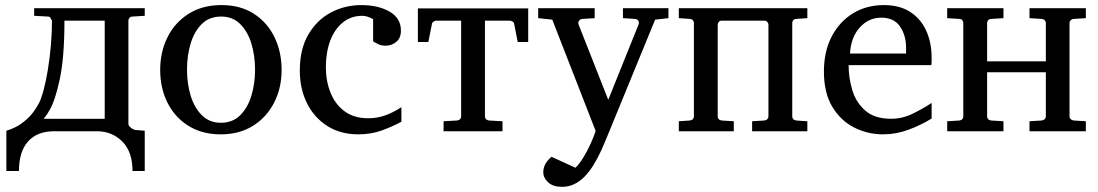

<svg xmlns="http://www.w3.org/2000/svg" viewBox="-20 -514 4299 752"><path d="M4.9 155.8V-2Q18.6 -5.4 40.3 -15.9Q62 -26.4 86.2 -48.1Q110.4 -69.8 130.9 -106.9Q140.6 -124 150.1 -158.9Q159.7 -193.8 167.2 -239.5Q174.8 -285.2 179.2 -335.4Q183.6 -385.7 183.6 -434.1Q180.2 -437 178 -443.1Q175.8 -449.2 166.5 -449.2L113.8 -452.1V-481.9H546.9V-452.1L500 -449.2Q490.7 -449.2 486.8 -443.8Q482.9 -438.5 482.9 -434.1V-29.8Q482.9 -21 492.9 -13.4Q502.9 -5.9 511.2 -4.9L546.9 -2V155.8H499Q499 80.1 458.7 40Q418.5 0 358.9 0H192.9Q125.5 0 89.8 40Q54.2 80.1 54.2 155.8ZM150.9 -48.8H390.1V-433.1H232.4Q232.4 -290.5 214.4 -205.3Q196.3 -120.1 174.8 -84Q165.5 -66.9 158.2 -57.9Q150.9 -48.8 150.9 -48.8Z M1083 -240.2Q1083 -169.4 1053.7 -112.1Q1024.4 -54.7 970.9 -21.2Q917.5 12.2 844.2 12.2Q771.5 12.2 718.3 -21Q665 -54.2 636.2 -111.3Q607.4 -168.5 607.4 -240.2Q607.4 -311.5 636.5 -369.1Q665.5 -426.8 719.5 -460.4Q773.4 -494.1 847.2 -494.1Q921.9 -494.1 974.6 -460Q1027.3 -425.8 1055.2 -368.2Q1083 -310.5 1083 -240.2ZM979 -241.2Q979 -295.9 964.6 -343.3Q950.2 -390.6 920.7 -419.9Q891.1 -449.2 846.2 -449.2Q799.8 -449.2 770.3 -419.9Q740.7 -390.6 726.6 -343.3Q712.4 -295.9 712.4 -241.2Q712.4 -187 726.8 -139.4Q741.2 -91.8 770.8 -62.5Q800.3 -33.2 845.2 -33.2Q891.1 -33.2 920.7 -62.5Q950.2 -91.8 964.6 -139.2Q979 -186.5 979 -241.2Z M1552.2 -37.1Q1518.6 -19 1476.3 -3.4Q1434.1 12.2 1383.3 12.2Q1313.5 12.2 1262 -20.5Q1210.4 -53.2 1182.4 -109.6Q1154.3 -166 1154.3 -237.8Q1154.3 -321.8 1187.7 -378.9Q1221.2 -436 1276.1 -465.1Q1331.1 -494.1 1395 -494.1Q1461.4 -494.1 1505.9 -468.5Q1550.3 -442.9 1550.3 -394Q1550.3 -364.7 1532 -349.9Q1513.7 -335 1491.2 -335Q1474.6 -335 1462.4 -340.6Q1450.2 -346.2 1441.4 -352.1V-439Q1430.7 -444.8 1419.9 -448.5Q1409.2 -452.1 1399.4 -452.1Q1355 -452.1 1322.8 -426Q1290.5 -399.9 1273.4 -354.5Q1256.3 -309.1 1256.3 -251Q1256.3 -195.8 1274.9 -150.1Q1293.5 -104.5 1330.3 -77.6Q1367.2 -50.8 1422.4 -50.8Q1457 -50.8 1488.5 -62Q1520 -73.2 1552.2 -94.2Z M2048.8 -481V-349.6H2007.8L1993.7 -420.9Q1993.2 -426.3 1987.3 -429.7Q1981.4 -433.1 1977.1 -433.1H1688.5Q1684.1 -433.1 1678.5 -429.7Q1672.9 -426.3 1671.9 -420.9L1657.7 -349.6H1616.7V-481ZM1879.4 -454.1V-57.1Q1879.4 -52.2 1883.3 -47.6Q1887.2 -43 1896.5 -42L1948.2 -39.1V0H1717.3V-39.1L1769 -42Q1778.3 -43 1782.2 -47.6Q1786.1 -52.2 1786.1 -57.1V-454.1Z M2598.1 -442.9 2545.9 -437 2354 30.8Q2347.7 46.9 2335.4 74Q2323.2 101.1 2306.2 129.6Q2289.1 158.2 2268.1 179.2Q2250 197.3 2228.5 207.5Q2207 217.8 2181.2 217.8Q2146 217.8 2127 200.2Q2107.9 182.6 2107.9 160.2Q2107.9 127 2140.1 100.1L2233.9 143.1Q2250.5 126.5 2265.9 101.1Q2281.2 75.7 2293.5 48.3Q2305.7 21 2313 -1L2143.1 -437L2087.9 -442.9V-481.9H2309.1V-442.9L2261.2 -439.9Q2252.9 -439.5 2248 -432.9Q2243.2 -426.3 2246.1 -418L2362.3 -123L2481 -418Q2484.4 -425.8 2480 -432.6Q2475.6 -439.5 2467.3 -439.9L2419.9 -442.9V-481.9H2598.1Z M3142.1 0H2925.8V-39.1L2973.1 -42Q2981.4 -43 2985.6 -47.6Q2989.7 -52.2 2989.7 -57.1V-418Q2989.7 -422.4 2985.6 -427.7Q2981.4 -433.1 2973.1 -433.1H2807.1Q2798.8 -433.1 2794.9 -427.7Q2791 -422.4 2791 -418V-57.1Q2791 -52.2 2794.9 -47.6Q2798.8 -43 2807.1 -42L2854 -39.1V0H2638.7V-39.1L2681.2 -42Q2689.9 -43 2693.8 -47.6Q2697.8 -52.2 2697.8 -57.1V-424.8Q2697.8 -429.7 2693.8 -434.6Q2689.9 -439.5 2681.2 -439.9L2638.7 -442.9V-481.9H3142.1V-442.9L3099.1 -439.9Q3090.8 -439.5 3086.9 -434.6Q3083 -429.7 3083 -424.8V-57.1Q3083 -52.2 3086.9 -47.6Q3090.8 -43 3099.1 -42L3142.1 -39.1Z M3439 12.2Q3378.4 12.2 3325.4 -14.6Q3272.5 -41.5 3239.7 -95.9Q3207 -150.4 3207 -233.9Q3207 -312 3237.3 -370.6Q3267.6 -429.2 3320.8 -461.7Q3374 -494.1 3441.9 -494.1Q3503.9 -494.1 3545.4 -467Q3586.9 -439.9 3607.9 -393.3Q3628.9 -346.7 3628.9 -287.1Q3628.9 -281.7 3628.9 -273.7Q3628.9 -265.6 3627.9 -258.8H3303.7Q3303.7 -208 3318.6 -159.7Q3333.5 -111.3 3369.9 -80.1Q3406.2 -48.8 3470.7 -48.8Q3513.7 -48.8 3554.4 -68.6Q3595.2 -88.4 3628.9 -110.8V-49.8Q3586.9 -23.9 3538.3 -5.9Q3489.7 12.2 3439 12.2ZM3309.1 -304.2H3528.8V-326.2Q3528.8 -375.5 3505.1 -410.2Q3481.4 -444.8 3431.6 -444.8Q3382.3 -444.8 3347.7 -406.7Q3313 -368.7 3309.1 -304.2Z M4232.9 0H4012.2V-39.1L4059.1 -42Q4067.4 -43 4071.8 -47.6Q4076.2 -52.2 4076.2 -57.1V-231H3846.2V-57.1Q3846.2 -52.2 3850.1 -47.6Q3854 -43 3863.3 -42L3910.2 -39.1V0H3689.9V-39.1L3737.3 -42Q3745.6 -43 3749.3 -47.6Q3752.9 -52.2 3752.9 -57.1V-424.8Q3752.9 -429.7 3749.3 -434.6Q3745.6 -439.5 3737.3 -439.9L3689.9 -442.9V-481.9H3910.2V-442.9L3863.3 -439.9Q3854 -439.5 3850.1 -434.6Q3846.2 -429.7 3846.2 -424.8V-273.9H4076.2V-424.8Q4076.2 -429.7 4071.8 -434.6Q4067.4 -439.5 4059.1 -439.9L4012.2 -442.9V-481.9H4232.9V-442.9L4186 -439.9Q4178.2 -439.5 4173.6 -434.6Q4168.9 -429.7 4168.9 -424.8V-57.1Q4168.9 -52.2 4173.6 -47.6Q4178.2 -43 4186 -42L4232.9 -39.1Z"/></svg>

Font: Charis
Style: Regular
Weight: 400
Designer: Walt Agee, Miriam Martin, Annie Olsen, Victor Gaultney, Lorna Priest, Alan Ward, Bob Hallissy, Martin Hosken, Sharon Cor
Foundry: SIL Global
Version: Version 7.000